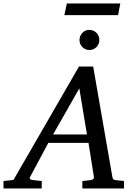

<svg xmlns="http://www.w3.org/2000/svg" viewBox="-73 -1062 766 1082"><path d="M626 0H391.1V-42Q402.3 -43 414.1 -44.4Q425.8 -45.9 437 -46.9Q459 -49.8 456.1 -65.9L425.8 -256.8H199.2L97.2 -65.9Q91.8 -56.6 96.9 -52.5Q102.1 -48.3 116.2 -46.9Q127.4 -45.9 139.2 -44.4Q150.9 -43 162.1 -42V0H-53.2V-42L2.9 -47.9L372.1 -687H452.1L560.1 -65.9Q561.5 -56.6 565.4 -52.2Q569.3 -47.9 580.1 -46.9Q591.3 -45.9 603 -44.4Q614.7 -43 626 -42ZM417 -304.2 374 -564 226.1 -304.2ZM605 -1042.5 592.3 -976.6H289.6L303.7 -1042.5ZM486.8 -836.4Q486.8 -813 470.5 -796.6Q454.1 -780.3 430.7 -780.3Q407.7 -780.3 391.4 -796.6Q375 -813 375 -836.4Q375 -859.4 390.9 -876.5Q406.7 -893.6 430.7 -893.6Q454.1 -893.6 470.5 -877Q486.8 -860.4 486.8 -836.4Z"/></svg>

Font: Charis
Style: Italic
Weight: 400
Italic angle: -11°
Designer: Walt Agee, Miriam Martin, Annie Olsen, Victor Gaultney, Lorna Priest, Alan Ward, Bob Hallissy, Martin Hosken, Sharon Cor
Foundry: SIL Global
Version: Version 7.000